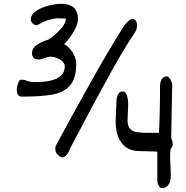

<svg xmlns="http://www.w3.org/2000/svg" viewBox="-20 -771 976 1010"><path d="M320.8 -422.4Q320.8 -434.6 309.8 -446.3Q298.8 -458 281 -465.3Q263.2 -472.7 244.1 -472.7Q236.3 -472.7 228.3 -470.5Q220.2 -468.3 212.9 -465.3Q195.3 -458 183.1 -458Q148.4 -458 148.4 -493.2Q148.4 -536.6 235.4 -563Q270 -586.4 297.6 -616.2Q325.2 -646 326.7 -673.3L308.1 -673.8L287.1 -674.8Q264.2 -674.8 234.6 -665.5Q205.1 -656.2 186.5 -644Q183.6 -643.1 179.7 -640.6Q175.8 -638.2 172.4 -638.2Q162.6 -638.2 152.3 -647Q142.1 -655.8 142.1 -667.5Q142.1 -695.3 170.9 -714.1Q199.7 -732.9 237.8 -741.9Q275.9 -751 300.8 -751Q345.7 -751 367.9 -731Q390.1 -710.9 390.1 -668Q390.1 -646.5 370.8 -610.1Q351.6 -573.7 317.4 -538.6Q334 -530.8 348.6 -513.7Q363.3 -496.6 372.1 -475.6Q380.9 -454.6 380.9 -435.1Q380.9 -358.9 348.4 -321.8Q315.9 -284.7 257.3 -273.7Q198.7 -262.7 95.2 -262.7Q68.4 -262.7 68.4 -298.8Q68.4 -314.5 75 -333Q81.5 -351.6 91.3 -351.6Q102.5 -351.6 108.2 -350.3Q113.8 -349.1 119.6 -346.7Q127.9 -343.3 137.2 -341.3Q146.5 -339.4 168 -339.4Q320.8 -339.4 320.8 -422.4ZM679.2 -671.4Q700.7 -666 700.7 -638.7Q700.7 -629.4 697.8 -616.7Q696.3 -610.4 689.9 -601.1Q631.8 -513.7 562.7 -389.6Q493.7 -265.6 348.1 10.7Q345.2 22.9 337.6 34.4Q330.1 45.9 321.5 52.2Q313 58.6 307.1 57.1Q293.9 53.7 282.5 42Q271 30.3 271 11.7Q271 4.4 272.9 -2.9Q365.2 -175.3 461.9 -346.9Q558.6 -518.6 629.4 -630.4Q638.7 -645.5 654.3 -659.7Q669.9 -673.8 679.2 -671.4ZM626 -290Q640.6 -290 647.5 -269.8Q654.3 -249.5 654.3 -217.8L650.9 -140.6Q650.9 -109.4 663.3 -94.7Q675.8 -80.1 697.8 -76.2Q719.7 -72.3 760.3 -72.3H780.3H815.9Q821.8 -156.7 821.8 -318.4Q822.3 -342.8 831.8 -356Q841.3 -369.1 856.4 -369.1Q864.3 -369.1 871.1 -360.8Q877.9 -352.5 882.1 -340.8Q886.2 -329.1 886.2 -319.3Q886.2 -318.8 885.5 -299.6Q884.8 -280.3 880.4 -44.4Q888.7 -29.8 888.7 -12.2Q888.7 -2.4 877.4 13.7Q875 29.8 875 54.7Q875 76.2 877 107.4Q877 114.7 877.7 129.6Q878.4 144.5 878.4 157.2Q878.4 184.6 865.5 201.7Q852.5 218.8 832.5 218.8Q823.2 218.8 815.4 205.8Q807.6 192.9 807.6 176.3V26.4L704.1 23.4Q647.9 20 618.2 -21.2Q588.4 -62.5 588.4 -131.8V-138.2L593.3 -247.1Q594.7 -265.6 602.8 -277.8Q610.8 -290 626 -290Z"/></svg>

Font: Dekko
Style: Regular
Weight: 400
Designer: Multiple
Foundry: Sorkin Type
Version: Version 2.001